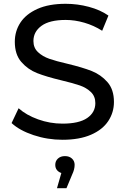

<svg xmlns="http://www.w3.org/2000/svg" viewBox="-20 -728 661 1011"><path d="M41 -80 78 -158Q118 -122 180.5 -99.5Q243 -77 309 -77Q396 -77 439 -106.5Q482 -136 482 -185Q482 -221 458.5 -243.5Q435 -266 400.5 -278Q366 -290 303 -305Q224 -324 175.5 -343Q127 -362 92.5 -401.5Q58 -441 58 -508Q58 -564 87.5 -609Q117 -654 177 -681Q237 -708 326 -708Q388 -708 448 -692Q508 -676 551 -646L518 -566Q474 -594 424 -608.5Q374 -623 326 -623Q241 -623 198.5 -592Q156 -561 156 -512Q156 -476 180 -453.5Q204 -431 239.5 -418.5Q275 -406 336 -392Q415 -373 463 -354Q511 -335 545.5 -296Q580 -257 580 -191Q580 -136 550 -90.5Q520 -45 459 -18.5Q398 8 309 8Q230 8 156.5 -16.5Q83 -41 41 -80ZM373 140Q373 164 360 191L330 263H280L303 183Q288 178 279.5 167Q271 156 271 140Q271 120 285 107Q299 94 322 94Q345 94 359 107Q373 120 373 140Z"/></svg>

Font: Montserrat Alternates Medium
Style: Regular
Weight: 500
Designer: Julieta Ulanovsky
Foundry: Julieta Ulanovsky
Version: Version 7.200